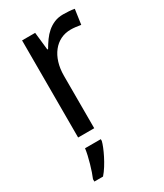

<svg xmlns="http://www.w3.org/2000/svg" viewBox="-192 -622 784 918"><g transform="rotate(-30 199.5 -162.5)"><path d="M316.9 -545.9Q331.1 -545.9 348.6 -544.7Q366.2 -543.5 378.9 -541L367.2 -459Q353.5 -461.4 339.1 -463.1Q324.7 -464.8 312 -464.8Q281.2 -464.8 255.9 -452.4Q230.5 -439.9 212.2 -416.7Q193.8 -393.6 183.8 -361.1Q173.8 -328.6 173.8 -289.1V0H85V-536.1H157.2L168 -438H171.9Q184.1 -459 198 -478.5Q211.9 -498 229.2 -512.9Q246.6 -527.8 268.1 -536.9Q289.6 -545.9 316.9 -545.9ZM46.9 208Q52.2 195.8 58.6 177.2Q64.9 158.7 70.8 138.2Q76.7 117.7 81.3 97.4Q85.9 77.1 87.9 61H174.8V70.8Q171.9 83 164.3 101.8Q156.7 120.6 146 141.8Q135.3 163.1 122.1 184.1Q108.9 205.1 94.7 221.2H46.9Z"/></g></svg>

Font: Genotype
Style: Regular
Weight: 400
Foundry: Ascender Corporation
Version: Version 1.00